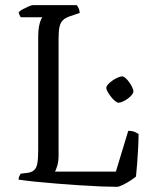

<svg xmlns="http://www.w3.org/2000/svg" viewBox="-20 -724 593 744"><path d="M434 0Q410 0 372 -1.5Q334 -3 289.5 -6Q245 -9 200 -12.5Q155 -16 116.5 -20Q78 -24 52 -28Q52 -35 55 -41.5Q58 -48 60 -51L85 -54Q102 -56 111.5 -64Q121 -72 124.5 -90Q128 -108 128 -140V-582Q128 -605 131 -621Q134 -637 138 -646Q142 -655 144 -657H61Q58 -660 55.5 -666.5Q53 -673 52 -676Q57 -682 68 -688Q79 -694 90.5 -699Q102 -704 107 -704H277Q281 -700 284.5 -692.5Q288 -685 289 -674L251 -661Q233 -655 223.5 -645.5Q214 -636 210.5 -619.5Q207 -603 207 -574V-121Q207 -99 202 -82Q197 -65 193 -59H429L477 -217Q493 -217 502.5 -212.5Q512 -208 517 -205Q517 -183 515.5 -154.5Q514 -126 512 -97Q510 -68 507 -40Q499 -33 485 -24Q471 -15 457 -8Q443 -1 434 0ZM439 -326Q434 -326 426 -332.5Q418 -339 410.5 -348.5Q403 -358 397.5 -367.5Q392 -377 392 -383Q392 -390 399 -397.5Q406 -405 416 -412Q426 -419 436.5 -423.5Q447 -428 453 -428Q459 -428 466.5 -421.5Q474 -415 481 -405Q488 -395 492.5 -385.5Q497 -376 497 -369Q497 -364 491 -356.5Q485 -349 475.5 -342Q466 -335 456 -330.5Q446 -326 439 -326Z"/></svg>

Font: Texturina 12pt ExtraLight
Style: Regular
Weight: 250
Designer: Guillermo Torres Carreño
Foundry: Omnibus-Type
Version: Version 1.002